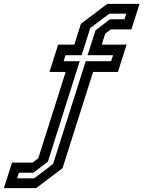

<svg xmlns="http://www.w3.org/2000/svg" viewBox="-146 -770 740 990"><path d="M-126 200 -84 68.5H22L51.5 46L192.5 -399H109L154 -540H237.5L271 -647L407 -750H573.5L531.5 -618.5H425.5L396 -596L379 -540H507L462 -399H334L176.5 97L40.5 200ZM-57.5 149.5H30.5L128 75L296 -454.5H427L437 -485.5H305.5L346.5 -613.5L421 -670.5H496L505 -699.5H417.5L319.5 -625.5L275 -485.5H192L182 -454.5H265L101 63.5L26.5 120.5H-48.5Z"/></svg>

Font: Tourney Expanded SemiBold
Style: Italic
Weight: 600
Width: 7
Italic angle: -12°
Designer: Tyler Finck
Foundry: Etcetera Type Co
Version: Version 1.010; ttfautohint (v1.8.3)